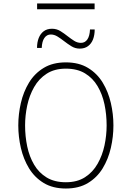

<svg xmlns="http://www.w3.org/2000/svg" viewBox="-20 -1070 756 1102"><path d="M358 12Q283 12 230.8 -19.8Q178.5 -51.5 146.5 -104.2Q114.5 -157 99.8 -221Q85 -285 85 -350Q85 -415 99.8 -479Q114.5 -543 146.5 -595.8Q178.5 -648.5 230.8 -680.2Q283 -712 358 -712Q433 -712 485.2 -680.2Q537.5 -648.5 569.5 -595.8Q601.5 -543 616.2 -479Q631 -415 631 -350Q631 -285 616.2 -221Q601.5 -157 569.5 -104.2Q537.5 -51.5 485.2 -19.8Q433 12 358 12ZM358 -24Q423.5 -24 468.2 -53Q513 -82 540.2 -130Q567.5 -178 579.8 -235.5Q592 -293 592 -350Q592 -412.5 579.8 -470.8Q567.5 -529 540.2 -575.2Q513 -621.5 468.2 -648.8Q423.5 -676 358 -676Q293 -676 248 -647Q203 -618 175.8 -570Q148.5 -522 136.2 -464.5Q124 -407 124 -350Q124 -288 136.2 -229.5Q148.5 -171 175.8 -124.8Q203 -78.5 248 -51.2Q293 -24 358 -24ZM437.5 -791Q411.5 -791 389.5 -804.8Q367.5 -818.5 347 -834.5Q328.5 -849 309.8 -860.5Q291 -872 271.5 -872Q248.5 -872 234.8 -852.2Q221 -832.5 219.5 -795H192.5Q192.5 -827 202.2 -851.8Q212 -876.5 231 -890.8Q250 -905 278.5 -905Q305 -905 326.8 -891.5Q348.5 -878 368.5 -862Q387 -847.5 405.5 -835.8Q424 -824 444.5 -824Q468 -824 481.5 -843.8Q495 -863.5 496.5 -901H523.5Q523.5 -869 514 -844.2Q504.5 -819.5 485.2 -805.2Q466 -791 437.5 -791ZM193 -1017V-1050H523V-1017Z"/></svg>

Font: Overpass Thin
Style: Regular
Weight: 250
Designer: Delve Withrington, Dave Bailey, Thomas Jockin
Foundry: Delve Fonts LLC
Version: Version 4.000